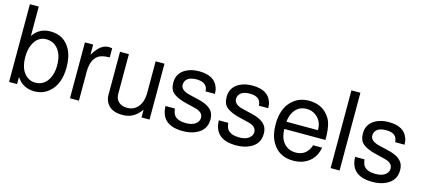

<svg xmlns="http://www.w3.org/2000/svg" viewBox="-58 -1222 3840 1739"><g transform="rotate(15 1861.5 -353.0)"><path d="M54 -729H137V-453Q194 -539 299 -539Q427 -539 486 -431Q523 -364 523 -264Q523 -102 432 -26Q376 23 295 23Q187 23 129 -67V0H54ZM283 -461Q200 -461 161 -377Q137 -327 137 -258Q137 -133 206 -81Q240 -55 283 -55Q367 -55 409 -134Q436 -185 436 -255Q436 -382 364 -435Q332 -459 283 -461Z M625 -524H702V-429Q729 -471 751 -495Q793 -539 845 -539H856L877 -536V-451Q805 -449 774 -429L770 -427L768 -425Q709 -381 709 -272V0H625Z M1371 0H1296V-73Q1241 5 1166 19Q1149 23 1121 23Q1013 23 973 -47Q954 -78 954 -120V-524H1037V-153Q1037 -83 1096 -59Q1117 -50 1145 -50Q1230 -50 1268 -128Q1288 -171 1288 -227V-524H1371Z M1795 -378Q1792 -462 1690 -462Q1607 -462 1585 -413Q1579 -399 1579 -383Q1579 -338 1645 -316L1676 -308L1756 -289Q1875 -260 1897 -191Q1904 -171 1904 -143Q1904 -46 1814 -3Q1760 23 1688 23Q1493 23 1480 -139L1479 -156H1567Q1573 -108 1591 -89Q1624 -54 1695 -54Q1778 -54 1807 -101Q1817 -115 1817 -136Q1817 -181 1763 -201L1744 -207H1743L1736 -209L1658 -228Q1540 -256 1508 -308Q1500 -323 1495 -345L1492 -379Q1492 -472 1576 -514Q1625 -539 1693 -539Q1838 -539 1873 -438Q1883 -412 1883 -378Z M2295 -378Q2292 -462 2190 -462Q2107 -462 2085 -413Q2079 -399 2079 -383Q2079 -338 2145 -316L2176 -308L2256 -289Q2375 -260 2397 -191Q2404 -171 2404 -143Q2404 -46 2314 -3Q2260 23 2188 23Q1993 23 1980 -139L1979 -156H2067Q2073 -108 2091 -89Q2124 -54 2195 -54Q2278 -54 2307 -101Q2317 -115 2317 -136Q2317 -181 2263 -201L2244 -207H2243L2236 -209L2158 -228Q2040 -256 2008 -308Q2000 -323 1995 -345L1992 -379Q1992 -472 2076 -514Q2125 -539 2193 -539Q2338 -539 2373 -438Q2383 -412 2383 -378Z M2572 -234Q2574 -162 2600 -122Q2644 -54 2726 -54Q2828 -54 2863 -159H2947Q2925 -39 2821 5Q2777 23 2723 23Q2587 23 2524 -87Q2485 -154 2485 -255Q2485 -414 2579 -490Q2638 -539 2725 -539Q2841 -539 2905 -457Q2915 -444 2923 -430.5Q2931 -417 2937 -401Q2958 -347 2958 -234ZM2868 -302 2869 -308Q2869 -388 2810 -433Q2772 -462 2724 -462Q2638 -462 2598 -387Q2578 -351 2574 -302Z M3153 -729V0H3069V-729Z M3573 -378Q3570 -462 3468 -462Q3385 -462 3363 -413Q3357 -399 3357 -383Q3357 -338 3423 -316L3454 -308L3534 -289Q3653 -260 3675 -191Q3682 -171 3682 -143Q3682 -46 3592 -3Q3538 23 3466 23Q3271 23 3258 -139L3257 -156H3345Q3351 -108 3369 -89Q3402 -54 3473 -54Q3556 -54 3585 -101Q3595 -115 3595 -136Q3595 -181 3541 -201L3522 -207H3521L3514 -209L3436 -228Q3318 -256 3286 -308Q3278 -323 3273 -345L3270 -379Q3270 -472 3354 -514Q3403 -539 3471 -539Q3616 -539 3651 -438Q3661 -412 3661 -378Z"/></g></svg>

Font: Ekushey Bangla
Style: Regular
Weight: 400
Designer: Al Mamun Sumon
Foundry: Al Mamun Sumon
Version: Version 1.0